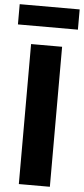

<svg xmlns="http://www.w3.org/2000/svg" viewBox="-84 -978 441 1011"><g transform="rotate(5 136.5 -472.0)"><path d="M56 -740H220V0H56ZM-22 -944H295V-837H-22Z"/></g></svg>

Font: Encode Sans Compressed
Style: ExtraBold
Weight: 800
Designer: Pablo Impallari, Andres Torresi
Foundry: Pablo Impallari, Andres Torresi
Version: Version 1.000; ttfautohint (v1.00) -l 8 -r 50 -G 200 -x 14 -